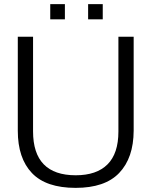

<svg xmlns="http://www.w3.org/2000/svg" viewBox="-20 -886 767 916"><path d="M400.4 -793.9V-866.2H470.2V-793.9ZM219.7 -793.9V-866.2H289.6V-793.9ZM340.8 10.3Q199.7 10.3 132.3 -60.5Q64.9 -131.3 64.9 -262.2V-710.9H137.7V-259.3Q137.7 -49.8 341.3 -49.8Q440.9 -49.8 492.9 -101.8Q544.9 -153.8 544.9 -258.3V-710.9H617.7V-262.7Q617.2 -132.3 548.3 -60.5Q480.5 10.3 340.8 10.3Z"/></svg>

Font: Ride Light
Style: Regular
Weight: 300
Version: Version 3.000